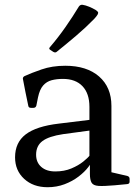

<svg xmlns="http://www.w3.org/2000/svg" viewBox="-20 -775 579 803"><path d="M218 -559Q212 -553 203 -558L191 -566Q182 -571 189 -578Q224 -619 254 -662Q284 -705 310 -748Q316 -756 325 -755Q338 -753 352.5 -747Q367 -741 379 -734Q387 -729 389.5 -725Q392 -721 388.5 -714.5Q385 -708 374 -696Q339 -660 299 -626Q259 -592 218 -559ZM179 8Q119 8 81 -27Q43 -62 43 -117Q43 -179 87.5 -213Q132 -247 226 -258L365 -275L363 -230L244 -214Q184 -205 157.5 -185Q131 -165 131 -128Q131 -96 152.5 -77Q174 -58 211 -58Q249 -58 278.5 -70.5Q308 -83 328 -99Q348 -115 356 -126L368 -113Q365 -97 349.5 -76.5Q334 -56 308.5 -36.5Q283 -17 250 -4.5Q217 8 179 8ZM354 -328Q354 -384 325 -414.5Q296 -445 243 -445Q217 -445 196 -439.5Q175 -434 160.5 -417.5Q146 -401 139 -368L132 -333Q129 -324 120 -324H109Q99 -324 98 -334Q92 -362 86.5 -389.5Q81 -417 76 -444Q74 -452 83 -457Q109 -469 153.5 -484.5Q198 -500 253 -500Q343 -500 394.5 -455Q446 -410 446 -332V-162H354ZM446 -162V-28L427 -59L513 -39Q522 -36 522 -27V-15Q522 -6 512 -5L459 0Q414 4 392 2.5Q370 1 363 -11Q356 -23 356 -48V-99L354 -107V-162Z"/></svg>

Font: Hahmlet
Style: Regular
Weight: 400
Designer: Minjoo Ham & Mark Frömberg
Foundry: hypertype
Version: Version 1.001; ttfautohint (v1.8.3)